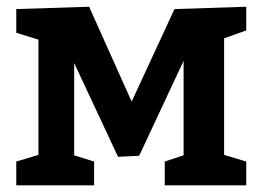

<svg xmlns="http://www.w3.org/2000/svg" viewBox="-20 -558 790 578"><path d="M183.3 -411H203.3V-67.7L190.7 -94.3L263.3 -71.7V0H29V-71.7L111.3 -96.3L95.7 -67.7V-467.7L117.3 -432L29 -459.3V-530.7L248.3 -537.7L406 -186H345.7L505.3 -530.7L721.3 -537.7V-466.3L632 -434.7L654.7 -470.3V-69L639.7 -96.3L721.3 -71.7V0H476V-71.7L548.3 -95.7L532.7 -74.3V-421H554.3L399 -89L335.3 -86Z"/></svg>

Font: Bitter Thin
Style: Regular
Weight: 100
Designer: Sol Matas, and Bitter project Authors
Foundry: Sol Matas
Version: Version 2.002